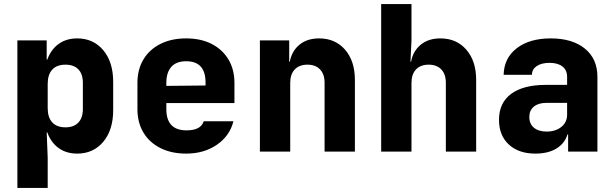

<svg xmlns="http://www.w3.org/2000/svg" viewBox="-20 -750 3040 950"><path d="M66 180V-550H211V-455H214Q232 -505 270 -532.5Q308 -560 362 -560Q442 -560 491 -501.5Q540 -443 540 -345V-205Q540 -107 491 -48.5Q442 10 362 10Q308 10 270 -17.5Q232 -45 214 -95H211L216 30V180ZM304 -120Q345 -120 367.5 -143.5Q390 -167 390 -210V-340Q390 -384 367.5 -407Q345 -430 304 -430Q261 -430 238.5 -405.5Q216 -381 216 -335V-215Q216 -169 238.5 -144.5Q261 -120 304 -120Z M901 10Q828 10 773.5 -17.5Q719 -45 689.5 -94.5Q660 -144 660 -210V-340Q660 -406 689.5 -455.5Q719 -505 773.5 -532.5Q828 -560 901 -560Q974 -560 1027.5 -532.5Q1081 -505 1110.5 -455.5Q1140 -406 1140 -340V-240H803V-210Q803 -105 903 -105Q974 -105 988 -150H1135Q1117 -78 1053.5 -34Q990 10 901 10ZM803 -340V-325L997 -327V-342Q997 -447 901 -447Q852 -447 827.5 -419Q803 -391 803 -340Z M1266 0V-550H1411V-445H1414Q1424 -498 1462 -529Q1500 -560 1559 -560Q1639 -560 1687.5 -504Q1736 -448 1736 -355V0H1586V-340Q1586 -383 1563.5 -406.5Q1541 -430 1501 -430Q1461 -430 1438.5 -406.5Q1416 -383 1416 -340V0Z M1866 0V-730H2016V-550L2011 -445H2014Q2024 -498 2062 -529Q2100 -560 2159 -560Q2239 -560 2287.5 -504Q2336 -448 2336 -355V0H2186V-340Q2186 -383 2163.5 -406.5Q2141 -430 2101 -430Q2061 -430 2038.5 -406.5Q2016 -383 2016 -340V0Z M2629 10Q2546 10 2497.5 -35Q2449 -80 2449 -157Q2449 -241 2509 -285.5Q2569 -330 2681 -330H2786V-370Q2786 -403 2763 -421Q2740 -439 2699 -439Q2659 -439 2635.5 -423Q2612 -407 2612 -380H2472Q2474 -463 2537 -511.5Q2600 -560 2705 -560Q2812 -560 2874 -509.5Q2936 -459 2936 -370V0H2791V-85H2788Q2774 -40 2733 -15Q2692 10 2629 10ZM2685 -99Q2729 -99 2757.5 -122Q2786 -145 2786 -183V-241H2684Q2644 -241 2621.5 -222.5Q2599 -204 2599 -171Q2599 -137 2622 -118Q2645 -99 2685 -99Z"/></svg>

Font: NKDuy Mono ExtraBold
Style: Regular
Weight: 800
Monospace: yes
Designer: NKDuy
Foundry: NKDuy
Version: Version 2.251; ttfautohint (v1.8.4.7-5d5b)